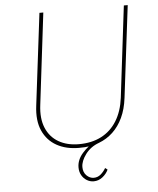

<svg xmlns="http://www.w3.org/2000/svg" viewBox="-59 -752 812 988"><g transform="rotate(-5 347.0 -258.0)"><path d="M324 8Q258 8 209.5 -19Q161 -46 137.5 -98.5Q114 -151 124 -228L182 -702H202L145 -230Q136 -160 156.5 -111Q177 -62 221 -36.5Q265 -11 326 -11Q392 -11 441.5 -36.5Q491 -62 521.5 -111Q552 -160 561 -230L618 -702H638L580 -228Q573 -170 552.5 -126.5Q532 -83 500.5 -53.5Q469 -24 429 -9Q385 7 359 42Q333 77 333 108Q333 135 349.5 151.5Q366 168 387 168Q407 168 422.5 155Q438 142 449 123L461 132Q451 154 430.5 170Q410 186 385 186Q366 186 349.5 176Q333 166 323 148.5Q313 131 313 108Q313 69 343 35Q373 1 413 -20L423 -8Q400 0 380 4Q360 8 324 8Z"/></g></svg>

Font: Josefin Sans Thin Thin
Style: Italic
Weight: 250
Italic angle: -7°
Version: Version 2.000